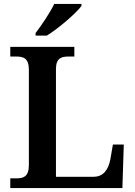

<svg xmlns="http://www.w3.org/2000/svg" viewBox="-20 -951 682 971"><path d="M160 -784V-771H217C276 -807 367 -886 392 -921V-931H254C233 -886 189 -822 160 -784ZM32 0H599L606 -220H551L538 -145C528 -94 504 -57 453 -57H263V-602C263 -657 291 -665 325 -665H356V-714H32V-665H63C98 -665 126 -657 126 -598V-116C126 -57 98 -49 63 -49H32Z"/></svg>

Font: Noto Serif SemiBold
Style: Regular
Weight: 600
Designer: Monotype Design Team
Foundry: Monotype Imaging Inc.
Version: Version 2.013